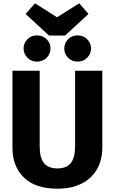

<svg xmlns="http://www.w3.org/2000/svg" viewBox="-20 -1119 691 1156"><path d="M325 17Q193 17 124 -50Q55 -117 55 -230V-693H219V-237Q219 -170 244.5 -137.5Q270 -105 325 -105Q381 -105 406.5 -137.5Q432 -170 432 -237V-693H596V-230Q596 -159 565.5 -103Q535 -47 474 -15Q413 17 325 17ZM372 -905H275L134 -1035L191 -1099L323 -1015L457 -1099L513 -1035ZM284 -827Q284 -794 260.5 -771Q237 -748 203 -748Q169 -748 145.5 -771Q122 -794 122 -827Q122 -860 145.5 -883Q169 -906 203 -906Q237 -906 260.5 -883Q284 -860 284 -827ZM528 -827Q528 -794 504.5 -771Q481 -748 447 -748Q413 -748 390 -771Q367 -794 367 -827Q367 -860 390 -883Q413 -906 447 -906Q481 -906 504.5 -883Q528 -860 528 -827Z"/></svg>

Font: Fira Sans BGR
Style: Bold
Weight: 700
Designer: bBox Type GmbH & Carrois Corporate GbR & Edenspiekermann AG
Foundry: bBox Type GmbH & Carrois Corporate GbR & Edenspiekermann AG
Version: Version 4.301